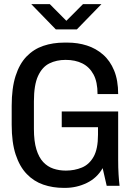

<svg xmlns="http://www.w3.org/2000/svg" viewBox="-20 -903 640 933"><path d="M289.5 10Q236.2 10 190.2 -5.9Q144.2 -21.8 109.9 -57.5Q75.5 -93.2 56.1 -152Q36.8 -210.8 36.8 -296.5V-388.8Q36.8 -474.5 55.6 -533.6Q74.5 -592.8 109 -628.5Q143.5 -664.2 190.2 -680.1Q237 -696 292.8 -696H308.2Q358 -696 402.1 -681.9Q446.2 -667.8 480.6 -637.9Q515 -608 534.6 -560.4Q554.2 -512.8 554.2 -446H454Q454 -505 434.4 -541.2Q414.8 -577.5 380.2 -594.8Q345.8 -612 299 -612Q254.5 -612 219.8 -594.8Q185 -577.5 164.9 -533.9Q144.8 -490.2 144.8 -410.5V-276.2Q144.8 -216.8 156.8 -177.4Q168.8 -138 190 -115.5Q211.2 -93 239.4 -83.5Q267.5 -74 300 -74Q342 -74 377.8 -88.8Q413.5 -103.5 434.9 -141.4Q456.2 -179.2 456.2 -248.2V-285H280V-361.2H554.2V-127.2Q554.2 -86 556.2 -54.8Q558.2 -23.5 561 0H498.5L478.8 -86Q451.5 -38 401.9 -14Q352.2 10 296.2 10ZM251.2 -760.2 132 -882.8H222.2L318.8 -785.5H286L383.2 -882.8H472.8L353.5 -760.2Z"/></svg>

Font: Chivo Mono Medium
Style: Regular
Weight: 500
Monospace: yes
Designer: Hector Gatti
Foundry: Omnibus-Type
Version: Version 1.008